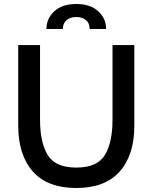

<svg xmlns="http://www.w3.org/2000/svg" viewBox="-20 -925 761 959"><path d="M71 -298V-700H180V-327Q180 -214 218 -151Q256 -88 361 -88Q466 -88 504 -151Q542 -214 542 -327V-700H651V-298Q651 -151 578 -68.5Q505 14 361 14Q217 14 144 -68.5Q71 -151 71 -298ZM510 -780H428Q428 -809 409.5 -824.5Q391 -840 361 -840Q331 -840 312.5 -824.5Q294 -809 294 -780H212Q212 -833 251.5 -869Q291 -905 361 -905Q431 -905 470.5 -869Q510 -833 510 -780Z"/></svg>

Font: Cabin Medium
Style: Regular
Weight: 500
Designer: Pablo Impallari
Foundry: Pablo Impallari. http://www.impallari.com Igino Marini. http://www.ikern.com
Version: Version 2.001